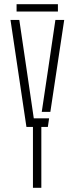

<svg xmlns="http://www.w3.org/2000/svg" viewBox="-20 -895 356 915"><path d="M137 0V-290H106L30 -800H72L108 -556L141 -331H214L208 -290H177V0ZM179 -362 208 -556 244 -800H286L220 -362ZM59 -875H256V-840H59Z"/></svg>

Font: Big Shoulders Stencil Text SC Thin
Style: Regular
Weight: 100
Designer: Patric King
Foundry: XO Type Co
Version: Version 2.001